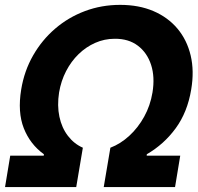

<svg xmlns="http://www.w3.org/2000/svg" viewBox="-37 -757 803 777"><path d="M-16.6 0 4.4 -127H140.1L140.6 -132.8Q85 -172.9 59.3 -238Q33.7 -303.2 48.8 -395Q61 -469.7 96.9 -532.5Q132.8 -595.2 186.3 -641.1Q239.7 -687 306.9 -712.2Q374 -737.3 449.2 -737.3Q524.9 -737.3 583.7 -712.2Q642.6 -687 681.2 -641.1Q719.7 -595.2 734.6 -532.5Q749.5 -469.7 736.8 -395Q721.7 -303.2 674.1 -238Q626.5 -172.9 557.1 -132.8L556.6 -127H692.4L671.4 0H382.8L409.7 -159.2Q450.7 -174.8 486.1 -207.3Q521.5 -239.7 546.4 -284.7Q571.3 -329.6 580.1 -382.8Q590.3 -445.3 574.5 -494.4Q558.6 -543.5 521 -572Q483.4 -600.6 427.2 -600.1Q385.7 -600.1 348.6 -583.7Q311.5 -567.4 281.2 -538.1Q251 -508.8 230.5 -469.2Q210 -429.7 202.1 -382.8Q193.8 -329.6 203.4 -284.7Q212.9 -239.7 237.8 -207.3Q262.7 -174.8 298.3 -159.2L271.5 0Z"/></svg>

Font: Inter Tight
Style: Bold Italic
Weight: 700
Italic angle: -9.39999°
Designer: Rasmus Andersson
Foundry: rsms
Version: Version 3.004